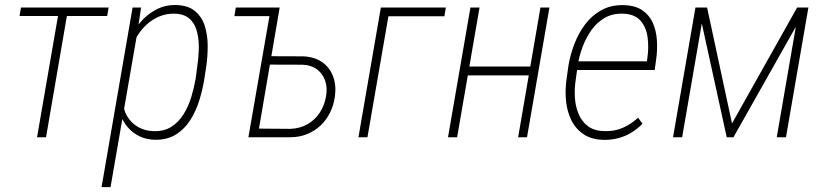

<svg xmlns="http://www.w3.org/2000/svg" viewBox="-20 -559 3347 782"><path d="M258.3 -528.3 167.5 0H130.9L222.2 -528.3ZM422.4 -528.3 416.5 -493.7H59.6L65.4 -528.3Z M539.1 -425.3 430.2 203.1H393.6L520 -528.3H554.7ZM819.8 -286.6 812.5 -239.3Q806.2 -197.8 792.7 -153.3Q779.3 -108.9 756.1 -71.5Q732.9 -34.2 697 -11.5Q661.1 11.2 609.9 10.3Q575.7 9.3 548.3 -3.9Q521 -17.1 501.5 -39.3Q481.9 -61.5 471.9 -89.1Q461.9 -116.7 463.4 -146.5L497.1 -367.2Q505.9 -397.9 523.2 -428.2Q540.5 -458.5 565.9 -483.4Q591.3 -508.3 623.5 -523.7Q655.8 -539.1 693.4 -538.6Q745.1 -538.1 774.2 -513.9Q803.2 -489.7 814.7 -451.4Q826.2 -413.1 825.9 -369.4Q825.7 -325.7 819.8 -286.6ZM776.9 -238.3 783.2 -286.6Q788.1 -317.9 789.6 -355Q791 -392.1 783.4 -426Q775.9 -460 752.9 -481.7Q730 -503.4 687 -503.4Q655.8 -503.4 628.2 -491.7Q600.6 -480 578.1 -459.7Q555.7 -439.5 539.8 -413.6Q523.9 -387.7 516.1 -358.9L482.4 -149.9Q480.5 -115.2 497.1 -86.9Q513.7 -58.6 541.7 -42.2Q569.8 -25.9 605 -24.9Q648.9 -23.4 679 -43.2Q709 -63 728.5 -95Q748 -127 759.3 -164.6Q770.5 -202.1 776.9 -238.3Z M1109.9 -528.3 1104 -493.2H934.6L940.4 -528.3ZM1068.8 -330.1 1212.4 -329.6Q1259.8 -328.1 1291.3 -306.4Q1322.8 -284.7 1336.4 -248.5Q1350.1 -212.4 1344.2 -167Q1339.4 -130.9 1324.2 -100.3Q1309.1 -69.8 1285.4 -47.6Q1261.7 -25.4 1230.5 -12.7Q1199.2 0 1161.6 0H991.7L1083.5 -528.3H1119.1L1034.7 -35.2L1162.6 -34.2Q1201.2 -35.6 1231.7 -52.7Q1262.2 -69.8 1282 -99.6Q1301.8 -129.4 1308.1 -167.5Q1314 -202.1 1304.2 -230.5Q1294.4 -258.8 1271.2 -276.4Q1248 -293.9 1212.9 -295.4L1063 -295.9Z M1795.9 -528.3 1790 -492.7H1562L1476.6 0H1439.9L1531.2 -528.3Z M2149.9 -288.1 2143.6 -252H1874L1879.9 -288.1ZM1933.1 -528.3 1841.8 0H1804.7L1896 -528.3ZM2217.8 -528.3 2126.5 0H2090.3L2181.2 -528.3Z M2441.9 10.7Q2390.6 10.3 2357.7 -11.7Q2324.7 -33.7 2307.1 -69.3Q2289.6 -105 2285.4 -147.9Q2281.2 -190.9 2287.1 -233.4L2295.4 -293Q2302.7 -335.9 2319.3 -379.6Q2335.9 -423.3 2363 -459.5Q2390.1 -495.6 2429 -517.3Q2467.8 -539.1 2519 -538.1Q2566.4 -537.1 2595.5 -517.6Q2624.5 -498 2638.7 -466.3Q2652.8 -434.6 2655.5 -395.3Q2658.2 -356 2652.3 -315.4L2646.5 -273.9H2315.9L2322.3 -309.1H2614.7L2616.7 -323.2Q2623 -365.2 2617.7 -406.5Q2612.3 -447.8 2588.6 -474.9Q2564.9 -502 2516.6 -503.4Q2473.6 -504.4 2441.9 -485.6Q2410.2 -466.8 2387.9 -435.1Q2365.7 -403.3 2352.1 -366Q2338.4 -328.6 2333 -293L2324.7 -232.4Q2319.3 -197.8 2321.5 -161.6Q2323.7 -125.5 2336.7 -94.5Q2349.6 -63.5 2375.5 -44.4Q2401.4 -25.4 2444.3 -24.9Q2483.9 -23.9 2517.3 -38.8Q2550.8 -53.7 2579.1 -79.6L2596.7 -54.7Q2575.7 -33.7 2551.3 -18.8Q2526.9 -3.9 2499.3 3.4Q2471.7 10.7 2441.9 10.7Z M2961.4 -56.2 3226.6 -528.3H3265.6L2967.3 0H2939.9L2824.2 -528.3H2859.9ZM2849.6 -528.3 2758.3 0H2721.2L2812.5 -528.3ZM3143.6 0 3234.9 -528.3H3272.5L3181.2 0Z"/></svg>

Font: Roboto Condensed ExtraLight
Style: Italic
Weight: 250
Italic angle: -12°
Designer: Christian Robertson
Foundry: Google
Version: Version 3.008; 2023